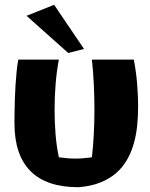

<svg xmlns="http://www.w3.org/2000/svg" viewBox="-20 -758 634 809"><path d="M562 -310.1Q562 -268.1 557.9 -227.8Q553.7 -187.5 543.2 -151.1Q532.7 -114.7 514.4 -83.3Q496.1 -51.8 468.3 -27.8Q440.4 -3.9 401.4 11.5Q362.3 26.9 310.1 30.8Q175.8 30.8 108.4 -37.1Q41 -105 41 -237.8Q41 -241.2 41 -256.1Q41 -271 41.5 -293.2Q42 -315.4 42.7 -343Q43.5 -370.6 45.4 -399.4Q47.4 -428.2 50 -456.1Q52.7 -483.9 57.1 -506.8H228Q218.8 -458.5 214.4 -404.8Q210 -351.1 210 -294.9Q210 -243.2 214.1 -192.1Q218.3 -141.1 228 -95.2Q246.1 -92.8 263.4 -91.3Q280.8 -89.8 297.9 -89.8Q314.5 -89.8 332.3 -91.3Q350.1 -92.8 367.2 -95.2Q372.6 -141.1 375.2 -191.7Q377.9 -242.2 377.9 -293.9Q377.9 -350.6 375.2 -404.5Q372.6 -458.5 367.2 -506.8H543.9Q554.7 -449.7 558.3 -398.9Q562 -348.1 562 -310.1ZM208 -737.8 334 -551.8 267.6 -534.7 91.8 -691.4Z"/></svg>

Font: Galindo
Style: Regular
Weight: 400
Version: Version 1.000